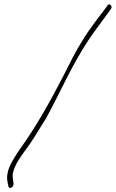

<svg xmlns="http://www.w3.org/2000/svg" viewBox="-20 -770 546 905"><path d="M15 85 19 105C20 125 45 115 44 95L41 75C39 63 39 50 43 37C54 1 77 -32 99 -61C134 -107 161 -156 197 -212C262 -331 319 -463 395 -578C424 -622 457 -664 485 -703L503 -728C508 -736 506 -743 500 -747C494 -752 489 -750 483 -739C464 -712 442 -686 423 -659C388 -613 355 -559 326 -505C265 -384 197 -252 123 -139C95 -94 66 -60 42 -17C21 18 9 52 15 85ZM41 75Z"/></svg>

Font: Stray Cat
Style: LtCnObl
Weight: 300
Version: Version 1.0